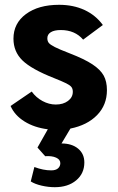

<svg xmlns="http://www.w3.org/2000/svg" viewBox="-20 -530 489 799"><path d="M273 5 236 67Q279 67 305 88.5Q331 110 331 146Q331 192 297 220.5Q263 249 208 249Q181 249 153 242.5Q125 236 108 225L123 165Q160 179 193 179Q212 179 221.5 170.5Q231 162 231 149Q231 134 213.5 126Q196 118 168 120L136 84L179 8Q123 1 82 -24.5Q41 -50 24 -89L112 -149Q130 -124 157 -109.5Q184 -95 212 -95Q243 -95 263 -110Q283 -125 283 -148Q283 -160 277.5 -167.5Q272 -175 256 -183Q240 -191 205 -205Q111 -242 73.5 -278.5Q36 -315 36 -369Q36 -433 88 -471.5Q140 -510 226 -510Q285 -510 331.5 -488.5Q378 -467 408 -426L326 -365Q292 -405 233 -405Q206 -405 191.5 -396Q177 -387 177 -371Q177 -359 183 -351.5Q189 -344 207.5 -334.5Q226 -325 270 -308Q332 -284 365 -262Q398 -240 411.5 -215.5Q425 -191 425 -155Q425 -93 384 -51Q343 -9 273 5Z"/></svg>

Font: Sarabun ExtraBold
Style: Regular
Weight: 800
Version: Version 1.000; ttfautohint (v1.6)